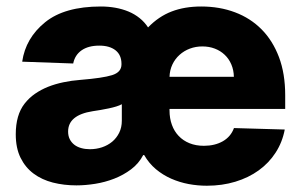

<svg xmlns="http://www.w3.org/2000/svg" viewBox="-20 -573 950 603"><path d="M29.5 -151.3Q29.5 -212 57.2 -247.5Q71 -265.3 89.8 -278.4Q108.7 -291.5 131 -300.4Q153.4 -309.3 179 -314.6Q204.5 -320 232.2 -322.1Q302.6 -327.8 332 -337Q361.5 -346.2 361.5 -370.7V-372.5Q361.5 -400.2 342.9 -415Q324.2 -429.7 291.9 -429.7Q257.5 -429.7 236.3 -415Q215.2 -400.2 209.9 -373.6L49.7 -379.3Q60.4 -453.5 121.8 -503.2Q182.9 -552.6 296.9 -552.6Q320.3 -552.6 342.3 -548.7Q364.3 -544.7 383.5 -536.8Q402.7 -528.8 418.3 -516.3Q433.9 -503.9 445 -486.9Q478.3 -521.3 519 -536.9Q559.7 -552.6 611.9 -552.6Q669.7 -552.6 718.2 -534.3Q766.7 -516 801.7 -480.6Q836.6 -445.3 856.2 -393.5Q875.7 -341.6 875.7 -274.1V-230.8H512.4V-226.2Q512.4 -201.3 519.9 -180.9Q527.3 -160.5 541.2 -146Q555 -131.4 575.1 -123.2Q595.2 -115.1 620.4 -115.1Q654.8 -115.1 679.9 -129.4Q704.9 -143.8 714.8 -170.8L874.3 -166.2Q866.8 -126.4 845.7 -93.8Q824.6 -61.1 792.6 -38Q760.7 -14.9 719.1 -2.3Q677.6 10.3 629.6 10.3Q600.9 10.3 572.3 5Q543.7 -0.4 517.6 -11.9Q491.5 -23.4 469.6 -41.7Q447.8 -60 432.9 -85.9H429.7Q415.8 -59.3 391.7 -41.2Q367.5 -23.1 338.8 -11.9Q310 -0.7 278.9 4.3Q247.9 9.2 220.2 9.2Q180.8 9.2 146.1 0.4Q111.5 -8.5 85.6 -27.7Q59.7 -46.9 44.6 -77.4Q29.5 -108 29.5 -151.3ZM193.9 -159.8Q193.9 -146.3 199 -136Q204.2 -125.7 213.2 -118.6Q222.3 -111.5 234.9 -108Q247.5 -104.4 262.4 -104.4Q282.3 -104.4 300.4 -110.4Q318.5 -116.5 332.4 -128Q346.2 -139.6 354.4 -156.2Q362.6 -172.9 362.6 -193.9V-245.7Q355.5 -241.8 345.2 -238.6Q334.9 -235.4 321.7 -232.6Q308.2 -229.8 295.6 -227.6Q283 -225.5 271 -223.7Q193.9 -211.6 193.9 -159.8ZM512.4 -331.7H714.5Q714.1 -353 706.5 -370.7Q698.9 -388.5 685.7 -400.9Q672.6 -413.4 654.7 -420.3Q636.7 -427.2 615.4 -427.2Q594.8 -427.2 576.3 -420.3Q557.9 -413.4 543.9 -400.7Q529.8 -388.1 521.5 -370.6Q513.1 -353 512.4 -331.7Z"/></svg>

Font: Inter P Extra Bold
Style: Regular
Weight: 800
Designer: Rasmus Andersson
Foundry: rsms
Version: Version 3.018;git-588b23468